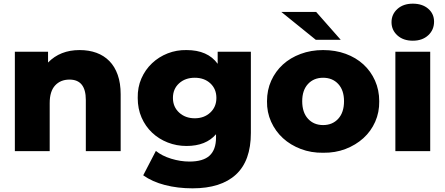

<svg xmlns="http://www.w3.org/2000/svg" viewBox="-20 -824 2428 1047"><path d="M638 -310V0H448V-279Q448 -390 359 -390Q310 -390 280.5 -358Q251 -326 251 -262V0H61V-542H242V-483Q308 -551 414 -551Q465 -551 506 -536Q547 -521 576.5 -491Q606 -461 622 -415.5Q638 -370 638 -310Z M1348 -542V-99Q1348 53 1266.5 128Q1185 203 1030 203Q949 203 879.5 185Q810 167 761 132L830 -1Q863 26 913.5 41.5Q964 57 1013 57Q1088 57 1123 24.5Q1158 -8 1158 -74V-92Q1103 -28 997 -28Q943 -28 894.5 -47Q846 -66 809.5 -100.5Q773 -135 752 -183Q731 -231 731 -290Q730 -348 751 -396Q772 -444 809 -479Q846 -514 894.5 -533Q943 -552 997 -551Q1113 -551 1167 -476V-542ZM1160 -290Q1160 -339 1127 -369.5Q1094 -400 1042 -400Q990 -400 956.5 -369.5Q923 -339 923 -290Q923 -241 957 -210Q991 -179 1042 -179Q1093 -179 1126.5 -210Q1160 -241 1160 -290Z M1436 -272Q1436 -333 1459 -384Q1482 -435 1522.5 -472Q1563 -509 1619.5 -530Q1676 -551 1742 -551Q1809 -551 1865 -530.5Q1921 -510 1961.5 -473Q2002 -436 2025 -384.5Q2048 -333 2048 -272Q2049 -212 2026 -160Q2003 -108 1961.5 -70.5Q1920 -33 1864 -11.5Q1808 10 1742 9Q1677 10 1620.5 -11.5Q1564 -33 1523 -70.5Q1482 -108 1458.5 -160Q1435 -212 1436 -272ZM1856 -272Q1856 -332 1824.5 -366Q1793 -400 1742 -400Q1691 -400 1659.5 -366Q1628 -332 1628 -272Q1628 -211 1659.5 -176.5Q1691 -142 1742 -142Q1793 -142 1824.5 -176.5Q1856 -211 1856 -272ZM1514 -759H1704L1838 -607H1702Z M2136 -542H2326V0H2136ZM2115 -703Q2115 -746 2147 -775Q2179 -804 2231 -804Q2283 -804 2315 -776.5Q2347 -749 2347 -706Q2347 -661 2315 -631.5Q2283 -602 2231 -602Q2179 -602 2147 -631Q2115 -660 2115 -703Z"/></svg>

Font: CMG Sans ExtraBold
Style: Regular
Weight: 800
Designer: Julieta Ulanovsky
Foundry: Julieta Ulanovsky
Version: Version 7.200